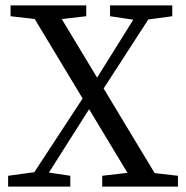

<svg xmlns="http://www.w3.org/2000/svg" viewBox="-20 -690 688 710"><path d="M10 0H240V-40L140 -55H120L10 -40V0ZM72 0H128L336 -328L304 -354L72 0ZM358 0H638V-40L508 -55H488L358 -40V0ZM333 -316 562 -670H506L301 -342L333 -316ZM482 0H582L178 -670H78L482 0ZM19 -630 149 -615H169L299 -630V-670H19V-630ZM387 -630 487 -615H507L617 -630V-670H387V-630Z"/></svg>

Font: Source Serif Variable
Style: Regular
Weight: 389
Designer: Frank Grießhammer
Foundry: Adobe Systems Incorporated
Version: Version 3.001;hotconv 1.0.111;makeotfexe 2.5.65597